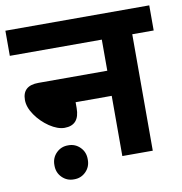

<svg xmlns="http://www.w3.org/2000/svg" viewBox="-78 -695 788 831"><g transform="rotate(-10 316.0 -279.5)"><path d="M245.6 -238.8Q245.6 -163.6 179.7 -163.6Q149.9 -163.6 113.8 -187.5Q78.1 -211.9 54.7 -246.1Q31.2 -280.3 31.2 -312Q31.2 -375 101.6 -375H404.3V-511.7H0V-622.1H632.3V-511.7H538.1V0H404.3V-264.6H245.6ZM181.2 -86.4Q211.9 -86.9 233.4 -65.4Q254.9 -43.9 254.4 -11.7Q254.9 20.5 233.4 42Q211.9 63.5 181.2 63Q150.4 63.5 128.9 42Q107.4 20.5 107.9 -11.7Q107.4 -43.9 128.9 -65.4Q150.4 -86.9 181.2 -86.4Z"/></g></svg>

Font: NotoSans-Bold
Style: Bold
Weight: 700
Designer: Monotype Design team
Foundry: Monotype Imaging Inc.
Version: Version 1.04